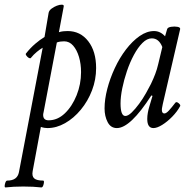

<svg xmlns="http://www.w3.org/2000/svg" viewBox="-77 -548 812 841"><path d="M-53 273Q-57 273 -56.5 265.5Q-56 258 -53 250.5Q-50 243 -45 243Q-1 243 6 206L110 -339Q98 -332 84 -320.5Q70 -309 58 -294Q55 -291 49 -294.5Q43 -298 38.5 -304.5Q34 -311 37 -314Q56 -338 77 -356Q98 -374 118 -386L136 -492Q138 -502 148.5 -510Q159 -518 172 -523Q185 -528 194.5 -527.5Q204 -527 202 -519L181 -407Q191 -410 200 -411Q209 -412 219 -412Q275 -412 309.5 -367.5Q344 -323 344 -250Q344 -199 326 -152Q308 -105 277 -67.5Q246 -30 208 -8.5Q170 13 131 13Q126 13 118.5 12Q111 11 102 8L66 202Q62 224 73 233.5Q84 243 112 243Q116 243 115.5 250.5Q115 258 112 265.5Q109 273 104 273Q87 271 67.5 270Q48 269 25 269Q3 269 -16.5 270Q-36 271 -53 273ZM136 -21Q175 -21 207 -51.5Q239 -82 258.5 -130.5Q278 -179 278 -232Q278 -268 269 -298.5Q260 -329 243.5 -348Q227 -367 204 -367Q197 -367 188.5 -366Q180 -365 172 -362L114 -57Q113 -53 112.5 -50Q112 -47 112 -45Q112 -21 136 -21Z M435 13Q408 13 394.5 -13Q381 -39 381 -73Q381 -113 393 -159Q405 -205 426 -250Q447 -295 475 -331.5Q503 -368 534.5 -390Q566 -412 598 -412Q625 -412 646 -389L655 -420Q657 -428 672 -430.5Q687 -433 700.5 -430.5Q714 -428 712 -420L636 -92Q635 -85 633.5 -79Q632 -73 632 -67Q632 -51 643 -51Q651 -51 663 -64Q675 -77 691 -98Q696 -104 705.5 -96Q715 -88 712 -83Q699 -59 677.5 -37Q656 -15 633.5 -1Q611 13 595 13Q568 13 568 -27Q568 -40 570.5 -54Q573 -68 577 -81L591 -128L586 -130Q494 13 435 13ZM472 -40Q484 -40 500 -55.5Q516 -71 532.5 -93.5Q549 -116 562.5 -140Q576 -164 584 -180Q595 -203 603 -224Q611 -245 616 -267L634 -342Q619 -380 588 -380Q567 -380 547 -360Q527 -340 509.5 -307.5Q492 -275 479 -236.5Q466 -198 458.5 -161Q451 -124 451 -95Q451 -40 472 -40Z"/></svg>

Font: Junicode Two Beta Condensed
Style: Italic
Weight: 400
Width: 3
Italic angle: -9°
Version: Version 1.053; ttfautohint (v1.8.4)